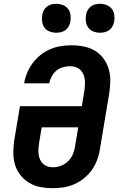

<svg xmlns="http://www.w3.org/2000/svg" viewBox="-20 -981 640 1009"><path d="M257 8Q224 8 192 2Q160 -4 133.5 -20Q107 -36 87.5 -60.5Q68 -85 59 -115Q50 -145 50 -178.5Q50 -212 55 -245L85 -423H410L424 -508Q426 -523 426.5 -538Q427 -553 425 -567Q423 -581 416.5 -594Q410 -607 400 -616Q390 -625 376 -629Q362 -633 347 -633Q329 -633 310 -627.5Q291 -622 276 -609.5Q261 -597 251.5 -579Q242 -561 239 -543H107Q111 -571 122.5 -598Q134 -625 151.5 -649Q169 -673 193 -692Q217 -711 244 -722.5Q271 -734 300 -738.5Q329 -743 356 -743Q389 -743 421 -736.5Q453 -730 479 -714.5Q505 -699 523.5 -674Q542 -649 551 -619Q560 -589 559.5 -556Q559 -523 554 -490L505 -197Q501 -169 490.5 -141Q480 -113 463 -88.5Q446 -64 422 -44.5Q398 -25 370.5 -13Q343 -1 314 3.5Q285 8 257 8ZM258 -102Q279 -102 300.5 -110Q322 -118 338.5 -134.5Q355 -151 363.5 -172Q372 -193 375 -215L391 -312H199L185 -227Q183 -212 182 -197.5Q181 -183 183 -169Q185 -155 190.5 -142.5Q196 -130 206 -120.5Q216 -111 229.5 -106.5Q243 -102 258 -102ZM506 -809Q488 -809 471 -815.5Q454 -822 444 -835.5Q434 -849 431.5 -867Q429 -885 432 -903Q434 -916 440.5 -927.5Q447 -939 457.5 -947Q468 -955 480.5 -958Q493 -961 505 -961Q523 -961 540 -954.5Q557 -948 567.5 -934.5Q578 -921 580.5 -903Q583 -885 580 -867Q577 -854 571 -842.5Q565 -831 554 -823Q543 -815 530.5 -812Q518 -809 506 -809ZM276 -809Q258 -809 241 -815.5Q224 -822 214 -835.5Q204 -849 201.5 -867Q199 -885 202 -903Q204 -916 210.5 -927.5Q217 -939 227.5 -947Q238 -955 250.5 -958Q263 -961 275 -961Q293 -961 310 -954.5Q327 -948 337.5 -934.5Q348 -921 350.5 -903Q353 -885 350 -867Q347 -854 341 -842.5Q335 -831 324 -823Q313 -815 300.5 -812Q288 -809 276 -809Z"/></svg>

Font: Iosevka Extrabold Extended
Style: Italic
Weight: 800
Width: 7
Italic angle: -9°
Monospace: yes
Designer: Belleve Invis
Foundry: Belleve Invis
Version: Version 32.5.0; ttfautohint (v1.8.4)